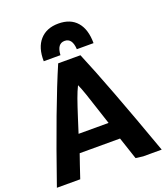

<svg xmlns="http://www.w3.org/2000/svg" viewBox="-172 -1043 1022 1167"><g transform="rotate(-20 339.5 -459.5)"><path d="M671 8H551L504 2L456 -142H195Q190 -127 171.5 -74Q153 -21 144 8H-7Q156 -462 259 -700H403Q499 -473 671 8ZM327 -534Q311 -502 296 -460Q281 -418 258.5 -347.5Q236 -277 229 -255H423Q412 -287 390.5 -354Q369 -421 354 -464.5Q339 -508 327 -534ZM342 -927Q420 -927 461.5 -879Q503 -831 503 -742H395Q391 -815 342 -815Q293 -815 289 -742H181Q179 -830 222 -878.5Q265 -927 342 -927Z"/></g></svg>

Font: Repo
Style: Bold
Weight: 700
Designer: Stefan Peev
Foundry: Context Ltd
Version: Version 001.000